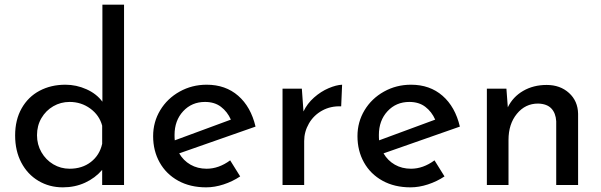

<svg xmlns="http://www.w3.org/2000/svg" viewBox="-20 -795 2584 825"><path d="M513 -775V0H419V-65Q389 -30 345.5 -10Q302 10 250 10Q192 10 145 -18Q98 -46 71.5 -96.5Q45 -147 45 -213Q45 -280 73 -329.5Q101 -379 150 -405Q199 -431 261 -431Q308 -431 351.5 -411.5Q395 -392 420 -358V-775ZM419 -177V-255Q407 -300 368 -328.5Q329 -357 279 -357Q241 -357 209 -338.5Q177 -320 158 -287.5Q139 -255 139 -214Q139 -174 158 -141Q177 -108 209 -89Q241 -70 279 -70Q333 -70 370.5 -99Q408 -128 419 -177Z M969 -106 1012 -37Q979 -15 940.5 -2.5Q902 10 866 10Q797 10 745.5 -18.5Q694 -47 666 -97Q638 -147 638 -210Q638 -271 668.5 -321.5Q699 -372 752 -401.5Q805 -431 868 -431Q949 -431 1003.5 -383.5Q1058 -336 1078 -251L750 -136Q768 -105 798.5 -87.5Q829 -70 868 -70Q920 -70 969 -106ZM730 -215Q730 -200 731 -192L972 -281Q957 -315 929.5 -336Q902 -357 861 -357Q804 -357 767 -317Q730 -277 730 -215Z M1450 -431 1446 -338Q1401 -340 1364.5 -320Q1328 -300 1307.5 -264.5Q1287 -229 1287 -189V0H1194V-414H1277L1284 -316Q1300 -350 1329.5 -376Q1359 -402 1392 -416Q1425 -430 1450 -431Z M1847 -106 1890 -37Q1857 -15 1818.5 -2.5Q1780 10 1744 10Q1675 10 1623.5 -18.5Q1572 -47 1544 -97Q1516 -147 1516 -210Q1516 -271 1546.5 -321.5Q1577 -372 1630 -401.5Q1683 -431 1746 -431Q1827 -431 1881.5 -383.5Q1936 -336 1956 -251L1628 -136Q1646 -105 1676.5 -87.5Q1707 -70 1746 -70Q1798 -70 1847 -106ZM1608 -215Q1608 -200 1609 -192L1850 -281Q1835 -315 1807.5 -336Q1780 -357 1739 -357Q1682 -357 1645 -317Q1608 -277 1608 -215Z M2464 -306V0H2370V-274Q2368 -309 2349 -329Q2330 -349 2292 -350Q2237 -350 2201 -306Q2165 -262 2165 -194V0H2072V-414H2156L2162 -334Q2184 -379 2228 -404.5Q2272 -430 2329 -430Q2387 -430 2425 -395.5Q2463 -361 2464 -306Z"/></svg>

Font: Josefin Sans
Style: Regular
Weight: 400
Designer: Santiago Orozco
Foundry: Typemade
Version: Version 2.000